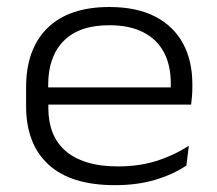

<svg xmlns="http://www.w3.org/2000/svg" viewBox="-20 -516 618 548"><path d="M308 12.5Q182.5 12.5 118.5 -46.2Q54.5 -105 54.5 -213V-267Q54.5 -376 115.5 -436Q176.5 -496 292 -496Q370 -496 422.8 -468.8Q475.5 -441.5 502.2 -392.2Q529 -343 529 -275.5V-265.5Q529 -254 528 -241.8Q527 -229.5 525.5 -217.5H466Q467 -233.5 467.2 -248.8Q467.5 -264 467.5 -277.5Q467.5 -329.5 447.8 -366.8Q428 -404 388.8 -424Q349.5 -444 292 -444Q206 -444 161.8 -399.2Q117.5 -354.5 117.5 -273.5V-246.5L118 -238.5V-207Q118 -169 129.8 -138.5Q141.5 -108 166 -86.2Q190.5 -64.5 228 -52.8Q265.5 -41 317 -41Q375.5 -41 425 -56.2Q474.5 -71.5 519 -100L512 -43.5Q473 -17.5 422 -2.5Q371 12.5 308 12.5ZM85.5 -217.5V-266.5H511.5V-217.5Z"/></svg>

Font: Anek Gujarati SemiExpanded Light
Style: Regular
Weight: 300
Width: 6
Designer: Mrunmayee Ghaisas (Gujarati), Yesha Goshar (Latin)
Foundry: Ek Type
Version: Version 1.003